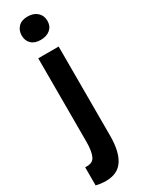

<svg xmlns="http://www.w3.org/2000/svg" viewBox="-257 -736 722 970"><g transform="rotate(-30 104.5 -251.0)"><path d="M54 -500H173V21Q173 112 141.5 160Q110 208 41 208Q13 208 -16 201V95Q27 99 40.5 70.5Q54 42 54 -14ZM39 -641Q39 -671 58 -690.5Q77 -710 112 -710Q147 -710 168 -691Q189 -672 189 -641Q189 -610 168 -592Q147 -574 112 -574Q77 -574 58 -592.5Q39 -611 39 -641Z"/></g></svg>

Font: PT Sans Narrow
Style: Bold
Weight: 700
Width: 3
Designer: A.Korolkova, O.Umpeleva, V.Yefimov
Foundry: ParaType Ltd
Version: Version 2.003W OFL